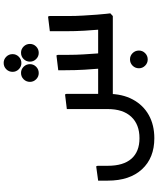

<svg xmlns="http://www.w3.org/2000/svg" viewBox="75 -726 882 1073"><g transform="rotate(-90 516.5 -189.0)"><path d="M281 232Q171 232 107.5 163Q44 94 44 -28H127Q127 59 166.5 104Q206 149 281 149Q358 149 401 103Q444 57 444 -28H529Q529 53 497.5 111.5Q466 170 410.5 201Q355 232 281 232ZM44 -28V-82L124 -93L127 -85V-28ZM444 -28V-257L526 -267L529 -259V-28ZM480 0V-82H908V0ZM670 0 673 -42Q673 -42 670 -74.5Q667 -107 664 -158Q661 -209 661 -265V-305L744 -315L747 -307V-247Q747 -206 749.5 -165Q752 -124 754.5 -89.5Q757 -55 759.5 -34.5Q762 -14 762 -14L747 0ZM888 0 891 -42Q891 -42 888 -74.5Q885 -107 882 -158Q879 -209 879 -265V-352L961 -362L964 -354V-247Q964 -206 966.5 -165Q969 -124 971.5 -89.5Q974 -55 976.5 -34.5Q979 -14 979 -14L964 0ZM645 -414Q625 -414 610.5 -428.5Q596 -443 596 -463Q596 -484 610.5 -498.5Q625 -513 646 -513Q666 -513 680.5 -498.5Q695 -484 695 -463Q695 -443 680.5 -428.5Q666 -414 645 -414ZM758 -414Q738 -414 723.5 -428.5Q709 -443 709 -463Q709 -484 723.5 -498.5Q738 -513 759 -513Q779 -513 793.5 -498.5Q808 -484 808 -463Q808 -443 793.5 -428.5Q779 -414 758 -414ZM701 -511Q681 -511 666.5 -525.5Q652 -540 652 -560Q652 -581 666.5 -595.5Q681 -610 702 -610Q722 -610 736.5 -595.5Q751 -581 751 -560Q751 -540 736.5 -525.5Q722 -511 701 -511ZM721 195Q701 195 686.5 180.5Q672 166 672 146Q672 125 686.5 110.5Q701 96 722 96Q742 96 756.5 110.5Q771 125 771 146Q771 166 756.5 180.5Q742 195 721 195Z"/></g></svg>

Font: Fustat Medium
Style: Regular
Weight: 500
Designer: Mohamed Gaber, Khaled Hosny, Laura Garcia Mut
Foundry: Kief Type Foundry, Alif Type Foundry, Hard Type Foundry
Version: Version 1.007